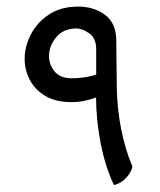

<svg xmlns="http://www.w3.org/2000/svg" viewBox="-20 -547 479 574"><path d="M320.8 6.3Q295.4 -45.9 281.2 -117.4Q267.1 -189 267.1 -259.3Q267.1 -265.1 267.1 -271.2Q267.1 -277.3 267.6 -283.7V-399.4Q267.6 -432.6 246.8 -447.3Q226.1 -461.9 208.5 -461.9Q169.9 -461.9 148.2 -435.8Q126.5 -409.7 126.5 -379.4Q126.5 -354 143.1 -333.5Q159.7 -313 195.3 -313Q217.3 -313 242.9 -317.6Q268.6 -322.3 289.1 -334L296.4 -269.5Q246.6 -241.7 193.8 -241.7Q146 -241.7 115 -260.5Q84 -279.3 68.8 -308.8Q53.7 -338.4 53.7 -371.1Q53.7 -408.2 72.3 -444.1Q90.8 -480 126.5 -503.7Q162.1 -527.3 213.9 -527.3Q260.3 -527.3 293.7 -502.9Q327.1 -478.5 327.6 -426.3L329.1 -287.1Q330.1 -222.2 342.3 -160.6Q354.5 -99.1 376 -48.8Q372.6 -32.2 357.4 -15.6Q342.3 1 320.8 6.3Z"/></svg>

Font: Harmattan
Style: Regular
Weight: 400
Designer: George W. Nuss III and SIL International
Foundry: SIL International
Version: Version 4.000